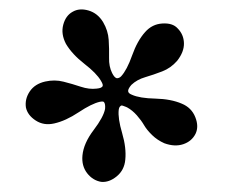

<svg xmlns="http://www.w3.org/2000/svg" viewBox="-20 -670 471 398"><path d="M280.8 -603.5Q295.4 -620.1 316.7 -621.3Q337.9 -622.6 348.1 -611.3Q360.8 -598.6 361.3 -580.6Q361.8 -562.5 347.2 -543.9Q334 -528.8 316.2 -522Q298.3 -515.1 281 -510Q263.7 -504.9 252.4 -494.1Q245.6 -486.3 245.6 -481.4Q245.6 -476.6 253.4 -473.6Q269.5 -466.3 302 -465.6Q334.5 -464.8 356.9 -455.1Q377 -446.8 384.8 -427.2Q392.6 -407.7 385.3 -392.6Q377.4 -377 359.9 -371.1Q342.3 -365.2 320.8 -373Q306.2 -379.4 295.2 -390.1Q284.2 -400.9 278.6 -410.6Q272.9 -420.4 263.7 -430.9Q254.4 -441.4 243.7 -447.3Q242.7 -447.8 241 -448.5Q239.3 -449.2 235.1 -450.7Q231 -452.1 230 -450.2Q227.1 -448.7 226.1 -442.4Q224.1 -424.8 233.2 -394Q242.2 -363.3 239.7 -338.9Q237.8 -317.4 221.9 -304.4Q206.1 -291.5 189.9 -293Q172.4 -295.9 160.6 -311Q148.9 -326.2 150.9 -347.7Q153.3 -373 174.1 -400.4Q194.8 -427.7 197.8 -444.3Q198.7 -454.1 195.8 -458Q194.8 -460.4 187 -459Q169.9 -455.1 143.1 -437.3Q116.2 -419.4 92.3 -414.1Q70.8 -409.2 54 -420.2Q37.1 -431.2 33.7 -447.3Q31.2 -464.8 41.7 -480.5Q52.2 -496.1 73.7 -501Q93.3 -505.4 111.6 -500.7Q129.9 -496.1 147.5 -490.2Q165 -484.4 180.2 -486.3Q191.9 -487.3 192.9 -492.2Q193.8 -495.1 189 -502.9Q180.2 -518.1 154.8 -537.8Q129.4 -557.6 116.7 -579.1Q106 -599.6 111.1 -618.7Q116.2 -637.7 130.4 -645.5Q144.5 -653.8 163.6 -648.2Q182.6 -642.6 193.8 -624Q204.1 -606.4 205.3 -587.4Q206.5 -568.4 206.1 -550.3Q205.6 -532.2 212.4 -518.6Q217.3 -508.8 222.2 -507.8Q227.1 -507.8 231 -511.7Q243.2 -524.9 253.9 -555.2Q264.6 -585.4 280.8 -603.5Z"/></svg>

Font: Amiri
Style: Bold Slanted
Weight: 700
Italic angle: 9°
Designer: Khaled Hosny
Version: Version 000.107